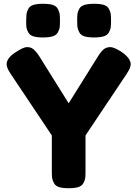

<svg xmlns="http://www.w3.org/2000/svg" viewBox="-20 -993 726 1015"><path d="M622 -719Q671 -685 671 -653Q671 -634 648 -600L432 -277V-86Q432 -63 430.5 -51.5Q429 -40 421 -25Q413 -10 394 -4Q375 2 343 2Q311 2 292 -4Q273 -10 265 -25.5Q257 -41 255.5 -52.5Q254 -64 254 -88V-277L38 -600Q15 -634 15 -653Q15 -685 59 -714.5Q103 -744 122 -744Q141 -744 152 -736Q169 -725 188 -695L343 -447L498 -695Q517 -725 531 -734.5Q545 -744 563.5 -744Q582 -744 622 -719ZM258.5 -801Q239 -795 207 -795Q175 -795 156 -801Q137 -807 129 -822.5Q121 -838 119.5 -849.5Q118 -861 118.5 -885.5Q119 -910 120.5 -920.5Q122 -931 129.5 -946Q137 -961 156.5 -967Q176 -973 208 -973Q240 -973 259 -967Q278 -961 286 -945.5Q294 -930 295.5 -918.5Q297 -907 297 -883.5Q297 -860 295.5 -848.5Q294 -837 286 -822Q278 -807 258.5 -801ZM528.5 -801Q509 -795 477 -795Q445 -795 426 -801Q407 -807 399 -822.5Q391 -838 389.5 -849.5Q388 -861 388 -885Q388 -909 389.5 -920.5Q391 -932 399 -946.5Q407 -961 426.5 -967Q446 -973 478 -973Q510 -973 529 -967Q548 -961 556 -945.5Q564 -930 565.5 -918.5Q567 -907 567 -883.5Q567 -860 565.5 -848.5Q564 -837 556 -822Q548 -807 528.5 -801Z"/></svg>

Font: Fredoka One
Style: Regular
Weight: 400
Version: Version 1.001;April 7, 2020;FontCreator 12.0.0.2522 64-bit